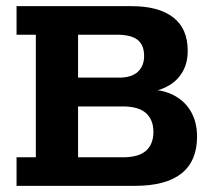

<svg xmlns="http://www.w3.org/2000/svg" viewBox="-20 -603 695 623"><path d="M33.7 0V-92.6H96.3V-490.4H33.7V-583H407.5Q494.8 -583 542 -546.6Q589.1 -510.2 589.1 -438.5Q589.1 -399.7 573.3 -371.5Q557.4 -343.3 530.3 -326.8Q503.1 -310.3 468.8 -305L464.1 -313Q515.6 -310.7 549.8 -290.6Q584.1 -270.5 601.7 -237.1Q619.4 -203.8 619.4 -160Q619.4 -80.5 568.9 -40.2Q518.5 0 417.9 0ZM233.3 -92.6H378.4Q430 -92.6 453.9 -114Q477.8 -135.4 477.8 -175.3Q477.8 -214 453.9 -235.8Q430 -257.6 378.4 -257.6H233.3ZM233.3 -351.1H366.6Q407 -351.1 427.3 -370.1Q447.6 -389 447.6 -421.4Q447.6 -456.8 426.6 -473.6Q405.5 -490.4 358.5 -490.4H233.3Z"/></svg>

Font: Rokkitt SemiBold
Style: Regular
Weight: 600
Designer: Vernon Adams
Foundry: Vernon Adams
Version: Version 3.103